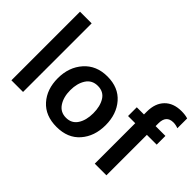

<svg xmlns="http://www.w3.org/2000/svg" viewBox="-113 -1054 1399 1399"><g transform="rotate(45 586.0 -355.0)"><path d="M190 0H70V-707H190Z M544.5 -417Q485 -417 454.5 -370Q424 -323 424 -252.5Q424 -182 455 -135Q486 -88 544 -88Q602 -88 632 -134Q662 -180 662 -252Q662 -324 633 -370.5Q604 -417 544.5 -417ZM545.5 -515Q659 -515 723 -441.5Q787 -368 787 -254Q787 -140 722.5 -66Q658 8 542.5 8Q427 8 362.5 -64Q298 -136 298 -250Q298 -364 365 -439.5Q432 -515 545.5 -515Z M1150 -417H1049V0H929V-417H855V-507H929V-537Q929 -622 976 -670Q1023 -718 1106 -718Q1144 -718 1172 -709V-608Q1146 -618 1122 -618Q1049 -618 1049 -536V-507H1150Z"/></g></svg>

Font: Hind Guntur SemiBold
Style: Regular
Weight: 600
Designer: Manushi Parikh, Hitesh Malaviya
Foundry: Indian Type Foundry
Version: Version 1.000;PS 1.0;hotconv 1.0.86;makeotf.lib2.5.63406; tt